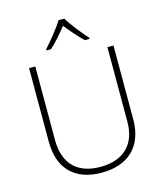

<svg xmlns="http://www.w3.org/2000/svg" viewBox="-136 -1049 989 1160"><g transform="rotate(-15 358.0 -469.0)"><path d="M377 -948H341C316 -906 260 -838 223 -797V-790H252C289 -824 329 -871 358 -908C388 -871 427 -824 463 -790H493V-797C456 -838 401 -906 377 -948ZM622 -252V-714H584V-246C584 -103 498 -26 358 -26C214 -26 133 -104 133 -255V-714H94V-254C94 -84 189 10 356 10C518 10 622 -80 622 -252Z"/></g></svg>

Font: Noto Sans Myanmar ExtraLight
Style: Regular
Weight: 200
Designer: Monotype Design Team
Foundry: Monotype Imaging Inc.
Version: Version 2.107